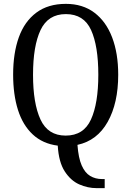

<svg xmlns="http://www.w3.org/2000/svg" viewBox="-20 -745 681 994"><path d="M480 229Q434 229 390 209.5Q346 190 315 142Q284 94 279 9Q201 -1 149.5 -49Q98 -97 73 -176Q48 -255 48 -359Q48 -470 77.5 -552Q107 -634 168 -679.5Q229 -725 321 -725Q408 -725 468.5 -679.5Q529 -634 560.5 -551.5Q592 -469 592 -358Q592 -211 537.5 -114Q483 -17 381 5Q386 73 403 111.5Q420 150 447 166Q474 182 508 182H522V229ZM320 -43Q413 -43 451 -126.5Q489 -210 489 -358Q489 -507 451.5 -589.5Q414 -672 321 -672Q229 -672 190 -589.5Q151 -507 151 -358Q151 -210 189.5 -126.5Q228 -43 320 -43Z"/></svg>

Font: Noto Serif Hebrew Condensed
Style: Regular
Weight: 400
Width: 3
Designer: Monotype Design Team
Foundry: Monotype Imaging Inc.
Version: Version 2.004; ttfautohint (v1.8.4.7-5d5b)